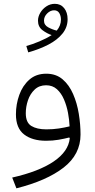

<svg xmlns="http://www.w3.org/2000/svg" viewBox="-20 -749 507 1029"><path d="M273.9 -728.5Q305.2 -728.5 323.7 -705.6Q342.3 -682.6 342.3 -646Q342.3 -603 314.9 -569.1Q287.6 -535.2 240 -510.3Q192.4 -485.4 131.3 -468.3L121.1 -502.4Q153.3 -511.2 191.2 -527.1Q229 -543 256.8 -561Q231.4 -569.3 207.5 -587.4Q183.6 -605.5 183.6 -638.2Q183.6 -659.7 195.8 -680.4Q208 -701.2 228.5 -714.8Q249 -728.5 273.9 -728.5ZM270 -693.8Q250 -693.8 232.9 -677Q215.8 -660.2 215.8 -638.7Q215.8 -614.7 238.5 -602.5Q261.2 -590.3 284.2 -585Q306.6 -611.8 306.6 -644Q306.6 -664.1 297.6 -679Q288.6 -693.8 270 -693.8ZM354 -8.3 351.1 -12.2Q325.2 -5.4 293.9 0Q262.7 5.4 227.1 5.4Q153.3 5.4 109.4 -28.3Q65.4 -62 65.4 -136.2Q65.4 -190.4 83.3 -240.2Q101.1 -290 137.2 -322Q173.3 -354 228 -354Q280.3 -354 315.4 -324Q350.6 -293.9 371.8 -245.1Q393.1 -196.3 402.3 -139.2Q411.6 -82 411.6 -27.8Q411.6 78.6 320.8 149.2Q230 219.7 67.9 260.3L45.4 202.6Q188 170.4 267.3 116.7Q346.7 63 354 -8.3ZM353 -71.8Q351.6 -106 344.5 -144Q337.4 -182.1 323 -215.8Q308.6 -249.5 285.2 -270.8Q261.7 -292 227.1 -292Q189.9 -292 165.8 -269Q141.6 -246.1 129.9 -211.7Q118.2 -177.2 118.2 -142.1Q118.2 -92.3 147.9 -74Q177.7 -55.7 228.5 -55.7Q264.2 -55.7 295.7 -60.5Q327.1 -65.4 353 -71.8Z"/></svg>

Font: Estedad-FD Light
Style: Regular
Weight: 300
Designer: Amin Abedi
Version: Version 7.3